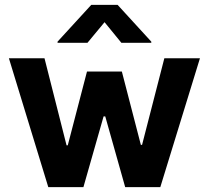

<svg xmlns="http://www.w3.org/2000/svg" viewBox="-20 -770 859 790"><path d="M16.6 -530.3H163.1L253.9 -171.9H258.8L337.9 -475.6H481.4L559.6 -173.8H564.5L656.2 -530.3H802.7L639.6 0H495.1L413.1 -291H406.2L323.2 0H178.7ZM410.2 -678.7 339.8 -593.8H216.8V-598.6L355.5 -750H463.9L602.5 -598.6V-593.8H479.5Z"/></svg>

Font: Pretendard GOV
Style: Bold
Weight: 700
Designer: Base glyphs from Inter by Rasmus Andersson; Hangeul glyphs from Noto Sans CJK(Source Han Sans) by Jang Soo-young and Kan
Foundry: Kil Hyung-jin
Version: Version 1.309